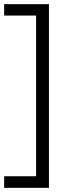

<svg xmlns="http://www.w3.org/2000/svg" viewBox="-20 -727 336 926"><path d="M216 179V-707H154V179ZM216 -652V-707H0V-652ZM216 179V123H0V179Z"/></svg>

Font: Hind Variable Light
Style: Regular
Weight: 300
Designer: Manushi Parikh, Satya Rajpurohit
Foundry: Indian Type Foundry
Version: Version 3.000